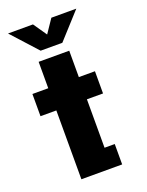

<svg xmlns="http://www.w3.org/2000/svg" viewBox="-155 -913 760 991"><g transform="rotate(-20 225.0 -418.0)"><path d="M392 -836.5 264 -695.5H145L17 -836.5H154L205 -762.5L255 -836.5ZM283.5 -112H339.5V0H115.5V-378H28.5V-500H115.5V-645H283.5V-500H372V-378H283.5Z"/></g></svg>

Font: League Mono Condensed ExtraBold
Style: Regular
Weight: 800
Width: 1
Designer: Tyler Finck
Foundry: The League of Moveable Type / Tyler Finck
Version: Version 2.210